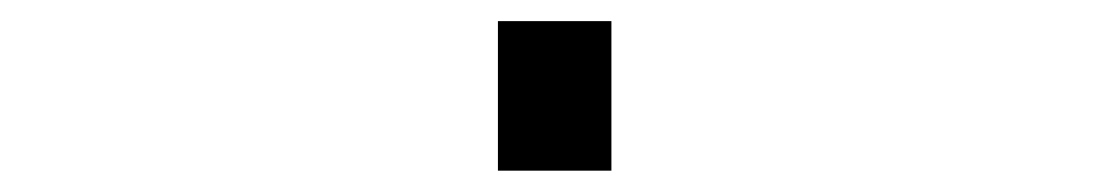

<svg xmlns="http://www.w3.org/2000/svg" viewBox="-20 -450 1040 180"><path d="M446.8 -290V-430.2H553.2V-290Z"/></svg>

Font: WebKoruri
Style: Regular
Weight: 400
Foundry: lindwurm / mohemohe
Version: Version 1.00